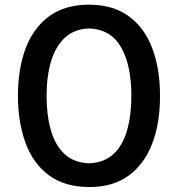

<svg xmlns="http://www.w3.org/2000/svg" viewBox="-20 -772 746 805"><path d="M356 12.2Q250.5 12.2 184.1 -37.8Q117.7 -87.9 86.4 -174.6Q55.2 -261.2 55.2 -370.1Q55.2 -484.4 87.9 -570.3Q120.6 -656.2 186.8 -704.3Q252.9 -752.4 352.5 -752.4Q453.6 -752.4 519.8 -704.1Q585.9 -655.8 618.4 -569.6Q650.9 -483.4 650.9 -370.1Q650.9 -253.9 617.4 -168Q584 -82 518.3 -34.9Q452.6 12.2 356 12.2ZM353.5 -87.4Q417 -89.8 456.1 -126.5Q495.1 -163.1 512.9 -226.1Q530.8 -289.1 530.8 -370.1Q530.8 -498.5 487.5 -574Q444.3 -649.4 353.5 -652.8Q291.5 -650.4 252.2 -614Q212.9 -577.6 194.1 -514.9Q175.3 -452.1 175.3 -370.1Q175.3 -288.6 193.4 -225.6Q211.4 -162.6 250.7 -126.2Q290 -89.8 353.5 -87.4Z"/></svg>

Font: Pinar DS4-Medium
Style: Regular
Weight: 500
Designer: Amin Abedi
Version: Version 2.000